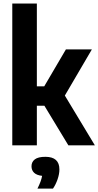

<svg xmlns="http://www.w3.org/2000/svg" viewBox="-20 -828 560 1094"><path d="M50 0V-808H190V-336H232L355.5 -546.5H503.5L349.5 -283.5L520.5 0H369.5L233 -225.5H190V0ZM193.5 246.5Q215 203.5 220 174Q189 170.5 174.2 156.2Q159.5 142 159.5 119.5Q159.5 94.5 178.5 80Q197.5 65.5 238.5 65.5Q318.5 65.5 318.5 137.5Q318.5 163.5 308 193.8Q297.5 224 282 246.5Z"/></svg>

Font: Encode Sans Condensed
Style: Bold
Weight: 700
Width: 3
Designer: Multiple Designers
Foundry: Impallari Type
Version: Version 3.000; ttfautohint (v1.8.3) -l 8 -r 50 -G 200 -x 14 